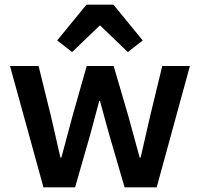

<svg xmlns="http://www.w3.org/2000/svg" viewBox="-20 -806 859 826"><path d="M352 -786 226 -632 290 -582 410 -697 530 -582 594 -632 468 -786ZM167 0H303L369 -230L407 -372H410L449 -230L516 0H654L797 -522H678L626 -307L585 -128H581L532 -307L469 -522H353L292 -307L244 -128H240L199 -307L146 -522H23Z"/></svg>

Font: Braiins Sans SemiBold
Style: Regular
Weight: 600
Designer: Mike Abbink, Paul van der Laan, Pieter van Rosmalen, Jiri Chlebus, Lubos Buracinsky
Foundry: Bold Monday, Sudetype
Version: Version 1.000;hotconv 1.0.109;makeotfexe 2.5.65596